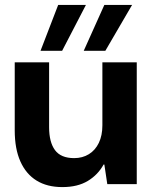

<svg xmlns="http://www.w3.org/2000/svg" viewBox="-20 -750 623 782"><path d="M234 12Q172 12 129 -14.5Q86 -41 63 -92.5Q40 -144 40 -219V-496H180V-232Q180 -171 204 -138.5Q228 -106 282 -106Q316 -106 342 -122Q368 -138 382.5 -168Q397 -198 397 -240V-496H537V0H417L405 -80H402Q379 -38 337.5 -13Q296 12 234 12ZM321 -543 405 -730H518L409 -543ZM145 -543 217 -730H330L233 -543Z"/></svg>

Font: DM Sans 36pt ExtraBold
Style: Regular
Weight: 800
Designer: Colophon Foundry, Jonny Pinhorn
Foundry: Colophon Foundry
Version: Version 4.004;gftools[0.9.30]